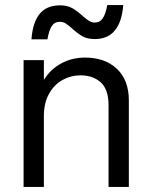

<svg xmlns="http://www.w3.org/2000/svg" viewBox="-20 -737 596 757"><path d="M167 -582H104Q109 -649 136.5 -682.5Q164 -716 217 -716Q245 -716 264.5 -705Q284 -694 306 -674Q321 -661 331.5 -654.5Q342 -648 353 -648Q374 -648 385.5 -665.5Q397 -683 403 -717H466Q455 -583 354 -583Q325 -583 306 -593.5Q287 -604 265 -624Q249 -638 239 -644.5Q229 -651 216 -651Q195 -651 184 -634Q173 -617 167 -582ZM488 -341V0H408V-321Q408 -385 377 -412.5Q346 -440 297 -440Q260 -440 227 -422Q194 -404 173.5 -367.5Q153 -331 153 -280V0H73V-500H153V-422Q179 -464 221.5 -487Q264 -510 315 -510Q394 -510 441 -465.5Q488 -421 488 -341Z"/></svg>

Font: CBA Beacon Sans
Style: Regular
Weight: 400
Designer: Wei Huang
Foundry: Wei Huang
Version: Version 1.002